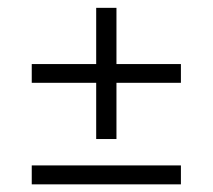

<svg xmlns="http://www.w3.org/2000/svg" viewBox="-20 -564 556 502"><path d="M63 -82V-131.5H453V-82ZM284.5 -200.5H231.5V-543.5H284.5ZM63 -347.5V-396.5H453V-347.5Z"/></svg>

Font: Anek Tamil Medium Light
Style: Regular
Weight: 300
Version: Version 1.003